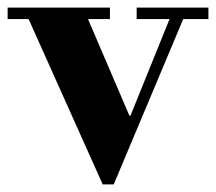

<svg xmlns="http://www.w3.org/2000/svg" viewBox="-35 -470 566 503"><path d="M-15 -420V-450H253V-420ZM323 -420V-450H511V-420ZM234 13 31 -440H187L304 -167H309ZM234 13 414 -432H450L263 13Z"/></svg>

Font: Libre Bodoni
Style: Bold
Weight: 700
Designer: Pablo Impallari, Rodrigo Fuenzalida
Foundry: Impallari Type
Version: Version 2.005;gftools[0.9.23]